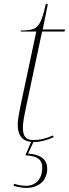

<svg xmlns="http://www.w3.org/2000/svg" viewBox="-20 -679 336 931"><path d="M144 10C170 10 207 2 240 -14L237 -22C203 -8 178 0 140 0C103 0 91 -22 91 -60C91 -80 94 -103 110 -177L184 -526H292L296 -536H187L212 -659H202C175 -536 155 -533 82 -531L80 -526H156L85 -192C70 -121 66 -95 66 -75C66 -31 81 4 131 9L103 74C170 77 185 102 185 134C185 185 157 222 106 222C91 222 69 219 48 212L46 222C70 229 91 232 109 232C169 232 209 195 209 139C209 95 177 69 116 66L142 10Z"/></svg>

Font: Noto Serif Display Thin
Style: Italic
Weight: 100
Italic angle: -12°
Designer: Monotype Design Team
Foundry: Monotype Imaging Inc.
Version: Version 2.009